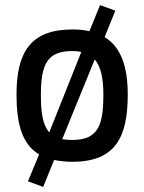

<svg xmlns="http://www.w3.org/2000/svg" viewBox="-20 -626 568 756"><path d="M265 -510C101 -510 45 -421 45 -254C45 -138 67 -58 134 -18L90 88L150 110L193 4C214 8 238 11 265 11C435 11 483 -86 483 -254C483 -364 456 -441 392 -480L434 -584L374 -606L332 -503C312 -508 289 -510 265 -510ZM265 -75C250 -75 237 -76 225 -78L353 -392C377 -364 387 -319 387 -254C387 -135 368 -75 265 -75ZM265 -425C278 -425 290 -424 300 -421L174 -105C148 -134 141 -182 141 -254C141 -377 169 -425 265 -425Z"/></svg>

Font: TitilliumText22L
Style: 600 wt
Weight: 600
Designer: Campivisivi
Foundry: Campivisivi
Version: 1.000